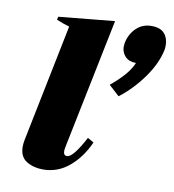

<svg xmlns="http://www.w3.org/2000/svg" viewBox="-81 -781 781 863"><g transform="rotate(10 309.5 -350.0)"><path d="M402 -417Q481 -482 501 -534Q469 -534 451.5 -552.5Q434 -571 434 -598Q434 -603 436 -615Q444 -655 472 -682.5Q500 -710 542 -710Q582 -710 600.5 -689Q619 -668 619 -636Q619 -620 617 -612Q603 -548 556 -483Q509 -418 450 -373ZM65 -76Q65 -89 68 -105L177 -643Q151 -650 118 -664L121 -678L376 -703L256 -115Q252 -95 252 -89Q252 -68 268 -68Q296 -68 347 -165L375 -149Q345 -80 292.5 -35Q240 10 172 10Q129 10 97 -9.5Q65 -29 65 -76Z"/></g></svg>

Font: Trirong Black
Style: Italic
Weight: 900
Italic angle: -12°
Designer: Katatrad Team
Foundry: CadsonDemak
Version: Version 1.001